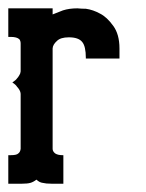

<svg xmlns="http://www.w3.org/2000/svg" viewBox="-20 -443 352 463"><path d="M0 0V-47.9V-68.8H5.9Q20 -68.8 23.9 -72.8Q28.8 -76.2 29.8 -84V-216.8Q29.8 -220.7 26.9 -226.1Q23.9 -231 21 -233.9Q18.1 -238.8 9.8 -244.1Q18.6 -250 21 -253.9Q23.4 -255.9 26.9 -262.2Q29.3 -265.6 29.8 -271V-337.9Q29.8 -344.2 26.9 -348.1Q21 -354 5.9 -354H0V-422.9H106.9V-408.2Q120.1 -413.6 131.8 -418Q147 -422.9 167 -422.9Q168 -422.9 170.4 -422.6Q172.9 -422.4 177.5 -422.1Q182.1 -421.9 187 -421.9Q204.6 -419.4 221.2 -410.2Q237.8 -401.9 252.9 -380.9Q268.1 -360.4 268.1 -326.2V-301.8H187V-303.2Q187 -331.5 178.2 -341.8Q169.4 -353 146 -353Q126 -353 117.2 -344.2Q107.4 -335.4 106.9 -326.2V-84Q106.9 -78.1 112.8 -73.2Q119.1 -68.8 130.9 -68.8H132.8V0H104Q90.8 0 83 -2Q75.2 -2.9 67.9 -9.8Q60.1 -3.9 53.2 -2Q45.9 0 33.2 0Z"/></svg>

Font: Wyoming
Style: Regular
Weight: 400
Designer: Old Hat Creative
Version: Version 2.00 2016